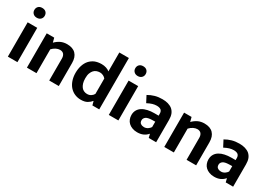

<svg xmlns="http://www.w3.org/2000/svg" viewBox="9 -1507 3237 2311"><g transform="rotate(30 1627.5 -352.0)"><path d="M204 0H71V-477H204ZM138 -579C115 -579 98 -586 85 -599C72 -612 66 -628 66 -647C66 -666 72 -683 85 -696C98 -709 115 -715 138 -715C160 -715 178 -709 191 -696C204 -683 210 -666 210 -647C210 -628 204 -612 191 -599C178 -586 161 -579 138 -579Z M469 -331V0H336V-477H440L456 -416C478 -439 502 -456 529 -469C555 -481 584 -487 616 -487C669 -487 709 -473 737 -444C765 -415 779 -374 779 -319V0H646V-305C646 -330 640 -349 628 -364C616 -378 598 -385 575 -385C558 -385 540 -380 521 -371C502 -361 484 -348 469 -331Z M1208 -451V-714H1341V0H1246L1232 -52H1227C1215 -35 1198 -21 1176 -8C1153 5 1124 11 1088 11C1058 11 1030 5 1004 -6C978 -17 955 -34 936 -55C917 -76 902 -102 891 -133C880 -164 874 -199 874 -238C874 -276 879 -310 889 -341C899 -372 913 -398 932 -420C951 -441 974 -458 1001 -470C1028 -481 1060 -487 1095 -487C1118 -487 1139 -484 1160 -477C1180 -470 1196 -462 1208 -451ZM1208 -139V-352C1199 -363 1188 -372 1174 -379C1160 -386 1145 -390 1128 -390C1112 -390 1097 -387 1083 -382C1068 -377 1056 -368 1045 -357C1034 -345 1025 -330 1018 -311C1011 -292 1008 -268 1008 -241C1008 -214 1011 -191 1017 -172C1023 -153 1031 -137 1041 -124C1051 -111 1063 -102 1077 -96C1090 -90 1105 -87 1120 -87C1141 -87 1160 -92 1175 -103C1190 -113 1201 -125 1208 -139Z M1607 0H1474V-477H1607ZM1541 -579C1518 -579 1501 -586 1488 -599C1475 -612 1469 -628 1469 -647C1469 -666 1475 -683 1488 -696C1501 -709 1518 -715 1541 -715C1563 -715 1581 -709 1594 -696C1607 -683 1613 -666 1613 -647C1613 -628 1607 -612 1594 -599C1581 -586 1564 -579 1541 -579Z M1793 -347 1747 -435C1776 -452 1806 -465 1838 -474C1870 -483 1904 -487 1940 -487C1969 -487 1995 -484 2019 -477C2042 -470 2063 -460 2080 -446C2097 -431 2110 -413 2119 -391C2128 -368 2132 -341 2132 -310V0H2029L2017 -49H2013C1998 -30 1978 -16 1955 -5C1931 6 1903 11 1872 11C1846 11 1823 7 1803 -1C1783 -8 1766 -19 1752 -32C1738 -45 1728 -60 1721 -78C1714 -96 1710 -115 1710 -136C1710 -163 1716 -187 1728 -207C1739 -226 1755 -242 1776 -255C1797 -268 1821 -277 1849 -283C1876 -289 1906 -292 1938 -292H1998V-321C1998 -343 1991 -359 1978 -370C1964 -380 1945 -385 1920 -385C1901 -385 1881 -382 1861 -376C1840 -370 1818 -360 1793 -347ZM1999 -134V-209L1956 -208C1915 -207 1887 -200 1871 -188C1855 -175 1847 -160 1847 -143C1847 -120 1854 -105 1868 -97C1881 -88 1897 -84 1914 -84C1931 -84 1948 -89 1964 -99C1979 -109 1991 -121 1999 -134Z M2378 -331V0H2245V-477H2349L2365 -416C2387 -439 2411 -456 2438 -469C2464 -481 2493 -487 2525 -487C2578 -487 2618 -473 2646 -444C2674 -415 2688 -374 2688 -319V0H2555V-305C2555 -330 2549 -349 2537 -364C2525 -378 2507 -385 2484 -385C2467 -385 2449 -380 2430 -371C2411 -361 2393 -348 2378 -331Z M2863 -347 2817 -435C2846 -452 2876 -465 2908 -474C2940 -483 2974 -487 3010 -487C3039 -487 3065 -484 3089 -477C3112 -470 3133 -460 3150 -446C3167 -431 3180 -413 3189 -391C3198 -368 3202 -341 3202 -310V0H3099L3087 -49H3083C3068 -30 3048 -16 3025 -5C3001 6 2973 11 2942 11C2916 11 2893 7 2873 -1C2853 -8 2836 -19 2822 -32C2808 -45 2798 -60 2791 -78C2784 -96 2780 -115 2780 -136C2780 -163 2786 -187 2798 -207C2809 -226 2825 -242 2846 -255C2867 -268 2891 -277 2919 -283C2946 -289 2976 -292 3008 -292H3068V-321C3068 -343 3061 -359 3048 -370C3034 -380 3015 -385 2990 -385C2971 -385 2951 -382 2931 -376C2910 -370 2888 -360 2863 -347ZM3069 -134V-209L3026 -208C2985 -207 2957 -200 2941 -188C2925 -175 2917 -160 2917 -143C2917 -120 2924 -105 2938 -97C2951 -88 2967 -84 2984 -84C3001 -84 3018 -89 3034 -99C3049 -109 3061 -121 3069 -134Z"/></g></svg>

Font: Holmes&Hills Bold
Style: Bold
Weight: 500
Designer: Noopur Datye, Girish Dalvi, Yashodeep Gholap, Pallavi Karambelkar
Foundry: Ek Type
Version: ""